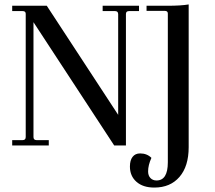

<svg xmlns="http://www.w3.org/2000/svg" viewBox="-20 -656 969 866"><path d="M676 190Q625 190 595.5 164Q566 138 566 95Q566 67 578 51.5Q590 36 612 36Q643 36 663 56Q648 89 648 117Q648 136 658.5 147Q669 158 686 158Q737 158 737 76V-595Q737 -607 723 -607H641V-630H734Q797 -630 831 -636V8Q831 94 789.5 142Q748 190 676 190ZM35 0V-24H82Q96 -24 96 -38V-594Q96 -606 82 -606H35V-630H191L513 -138V-592Q513 -606 499 -606H443V-630H607V-606H562Q548 -606 548 -593V0H495L131 -556V-38Q131 -24 145 -24H200V0Z"/></svg>

Font: Arapey
Style: Regular
Weight: 400
Designer: Eduardo Rodriguez Tunni
Foundry: Eduardo Rodriguez Tunni
Version: Version 4.000